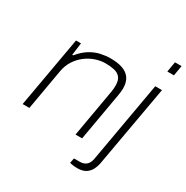

<svg xmlns="http://www.w3.org/2000/svg" viewBox="-200 -889 1196 1236"><g transform="rotate(30 398.0 -270.5)"><path d="M32 0 125 -526H162L150 -434H157Q192 -477 229.5 -499.5Q267 -522 304.5 -530Q342 -538 376 -538Q428 -538 465 -525.5Q502 -513 522 -484.5Q542 -456 542 -409Q542 -398 540.5 -385.5Q539 -373 537 -360L474 0H425L487 -355Q489 -368 490 -379.5Q491 -391 491 -400Q491 -441 474.5 -461Q458 -481 429 -487.5Q400 -494 363 -494Q328 -494 291 -481.5Q254 -469 221.5 -444.5Q189 -420 166 -384.5Q143 -349 135 -303L82 0ZM734 -647 747 -723H796L783 -647ZM541 182Q531 182 521 181Q511 180 502 178.5Q493 177 486 175L493 138H536Q566 138 584 122.5Q602 107 608 76L714 -526H764L658 71Q654 98 642 124Q630 150 606 166Q582 182 541 182Z"/></g></svg>

Font: Archivo SemiExpanded Thin
Style: Italic
Weight: 250
Width: 6
Italic angle: -10°
Designer: Hector Gatti
Foundry: Omnibus-Type
Version: Version 2.001